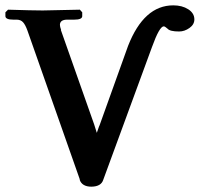

<svg xmlns="http://www.w3.org/2000/svg" viewBox="-26 -682 762 714"><path d="M450.2 -511.2Q509.3 -662.1 618.2 -662.1Q651.4 -662.1 674.1 -647.5Q696.8 -632.8 696.8 -609.9Q696.8 -590.8 678.5 -577.9Q660.2 -564.9 640.1 -564.9Q606 -564.9 597.2 -575.2Q587.4 -584 583 -584Q566.9 -584 539.1 -506.8Q442.9 -245.6 357.9 -13.2Q350.1 11.7 314 12.2Q278.8 12.2 270 -14.2H271Q206.1 -198.2 76.2 -567.9Q68.4 -589.8 59.6 -599.4Q50.8 -608.9 36.1 -608.9H23.9Q-5.9 -608.9 -5.9 -622.1V-636.2L3.9 -646Q94.7 -643.1 132.8 -643.1L271 -646L279.8 -636.2V-622.1Q279.8 -608.9 250 -608.9H224.1Q197.3 -608.9 196.8 -589.8Q196.8 -583 201.2 -570.8H200.2Q297.4 -294.9 324.2 -219.2Q324.2 -218.3 334 -188Q335.9 -192.9 339.4 -203.4Q342.8 -213.9 344.2 -215.8Z"/></svg>

Font: Linux Libertine
Style: Bold
Weight: 700
Designer: Philipp H. Poll
Foundry: Philipp H. Poll
Version: Version 5.0.3